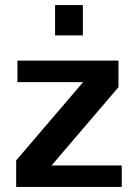

<svg xmlns="http://www.w3.org/2000/svg" viewBox="-20 -740 546 760"><path d="M462 -85H184L449 -395V-500H49V-415H309L44 -105V0H462ZM198 -600H308V-720H198Z"/></svg>

Font: Perun
Style: Bold
Weight: 700
Foundry: Copyright (c) Stefan Peev, Context Ltd, 2016
Version: Version 1.089